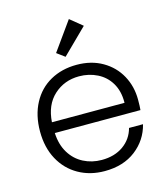

<svg xmlns="http://www.w3.org/2000/svg" viewBox="-117 -881 856 981"><g transform="rotate(-15 311.0 -391.0)"><path d="M574 -301Q574 -265 572 -246H119Q122 -184 149 -140Q176 -96 220 -73.5Q264 -51 316 -51Q384 -51 430.5 -84Q477 -117 492 -173H566Q546 -93 480.5 -42.5Q415 8 316 8Q239 8 178 -26.5Q117 -61 82.5 -124.5Q48 -188 48 -273Q48 -358 82 -422Q116 -486 177 -520Q238 -554 316 -554Q394 -554 452.5 -520Q511 -486 542.5 -428.5Q574 -371 574 -301ZM503 -303Q503 -305 503 -308Q503 -366 478 -408Q453 -450 409 -472Q365 -494 313 -494Q235 -494 180 -444Q125 -394 119 -303ZM231 -639 339 -790 404 -737 273 -608Z"/></g></svg>

Font: Fz Poppins Light
Style: Regular
Weight: 300
Designer: Ninad Kale (Devanagari), Jonny Pinhorn (Latin)
Foundry: Indian Type Foundry
Version: Vit hóa bi Vntype.Com & FontZin.Com